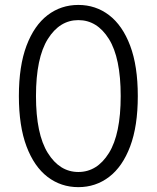

<svg xmlns="http://www.w3.org/2000/svg" viewBox="-20 -751 636 779"><path d="M56.6 -361.3Q56.6 -483.4 87.6 -565.7Q118.7 -647.9 173.1 -689.5Q227.5 -731 297.9 -731Q368.2 -731 422.6 -689.5Q477.1 -647.9 508.1 -565.7Q539.1 -483.4 539.1 -361.3Q539.1 -239.3 508.1 -157Q477.1 -74.7 422.6 -33.2Q368.2 8.3 297.9 8.3Q227.5 8.3 173.1 -33.2Q118.7 -74.7 87.6 -157Q56.6 -239.3 56.6 -361.3ZM126 -361.3Q126 -207 174.1 -130.1Q222.2 -53.2 297.9 -53.2Q374 -53.2 421.9 -130.1Q469.7 -207 469.7 -361.3Q469.7 -516.1 421.9 -592.8Q374 -669.4 297.9 -669.4Q222.2 -669.4 174.1 -592.8Q126 -516.1 126 -361.3Z"/></svg>

Font: Giphurs Light
Style: Regular
Weight: 300
Version: Version 0.920; ttfautohint (v1.8.4.7-5d5b)